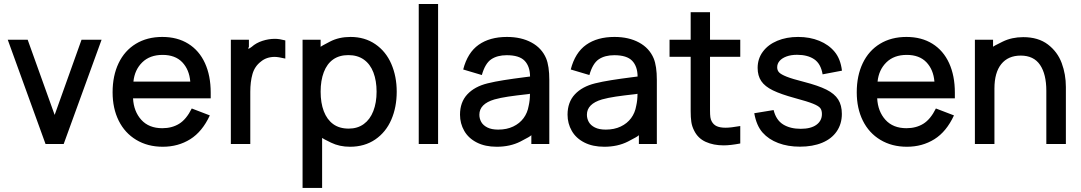

<svg xmlns="http://www.w3.org/2000/svg" viewBox="-20 -695 5320 945"><path d="M293.5 13.7H204.1L18.1 -499.5H116.2L249 -129.4L381.3 -499.5H480Z M781.2 27.3Q707 27.3 650.6 -6.6Q594.2 -40.5 564.2 -101.1Q534.2 -161.6 534.2 -240.7Q534.2 -322.3 563.7 -384Q593.3 -445.8 648.7 -479.5Q704.1 -513.2 778.8 -513.2Q853 -513.2 906.7 -479.7Q960.4 -446.3 988.8 -384.3Q1017.1 -322.3 1017.1 -238.8V-210.9H634.8Q638.2 -146.5 675.5 -105.2Q712.9 -64 778.8 -64Q826.2 -64 861.6 -85.7Q897 -107.4 923.8 -161.1L1012.7 -127Q975.6 -46.9 916.3 -9.8Q856.9 27.3 781.2 27.3ZM916.5 -293.5Q911.6 -352.5 877 -388.7Q842.3 -424.8 780.3 -424.8Q717.3 -424.8 679.9 -387.9Q642.6 -351.1 636.7 -293.5Z M1211.9 13.7H1116.2V-499.5H1205.1V-464.8Q1194.3 -445.8 1218.8 -464.4Q1240.7 -483.9 1271.5 -493.9Q1302.2 -503.9 1333.5 -503.9Q1354.5 -503.9 1384.3 -496.1V-406.7Q1348.6 -415 1332.5 -415Q1291.5 -415 1263.7 -391.6Q1233.4 -368.2 1222.7 -330.6Q1211.9 -293 1211.9 -242.7Z M1565.4 230H1469.2V-499.5H1558.1V-464.4Q1560.5 -467.8 1604.5 -490.5Q1648.4 -513.2 1705.1 -513.2Q1775.4 -513.2 1827.4 -477.5Q1879.4 -441.9 1906 -380.4Q1932.6 -318.8 1932.6 -243.7Q1932.6 -167.5 1906 -106Q1879.4 -44.4 1826.9 -8.5Q1774.4 27.3 1702.6 27.3Q1650.9 27.3 1609.4 7.1Q1567.9 -13.2 1565.4 -16.1ZM1696.3 -62Q1739.7 -62 1770.5 -84.5Q1801.3 -106.9 1817.4 -148.2Q1833.5 -189.5 1833.5 -243.7Q1833.5 -297.4 1817.9 -338.4Q1802.2 -379.4 1771 -401.6Q1739.7 -423.8 1694.8 -423.8Q1649.9 -423.8 1619.6 -402.3Q1589.4 -380.9 1573.7 -339.8Q1558.1 -298.8 1558.1 -243.7Q1558.1 -188.5 1573.7 -147.5Q1589.4 -106.4 1619.9 -84.2Q1650.4 -62 1696.3 -62Z M2136.2 13.7H2041V-675.3H2136.2Z M2424.8 27.3Q2367.7 27.3 2326.7 6.3Q2285.6 -14.6 2264.9 -51Q2244.1 -87.4 2244.1 -130.4Q2244.1 -191.9 2280 -230.5Q2315.9 -269 2379.4 -284.7Q2415 -293.5 2459.5 -300.5Q2503.9 -307.6 2561.5 -314.9L2588.9 -318.4Q2588.4 -368.7 2562 -396Q2535.6 -423.3 2474.1 -423.3Q2427.7 -423.3 2397.7 -403.1Q2367.7 -382.8 2351.6 -325.7L2259.8 -353Q2281.2 -436 2335.9 -474.6Q2390.6 -513.2 2475.1 -513.2Q2545.4 -513.2 2595.9 -485.8Q2646.5 -458.5 2668 -407.7Q2683.6 -369.6 2683.6 -301.8V13.7H2595.2V-29.8Q2591.8 -23.9 2541.3 1.7Q2490.7 27.3 2424.8 27.3ZM2432.1 -57.1Q2474.1 -57.1 2505.9 -72.3Q2537.6 -87.4 2556.9 -113.5Q2576.2 -139.6 2582 -173.8Q2588.4 -201.2 2588.4 -233.4Q2587.4 -233.4 2580.1 -231.9Q2518.6 -225.1 2481.2 -219.5Q2443.8 -213.9 2413.6 -205.6Q2339.4 -183.6 2339.4 -130.4Q2339.4 -111.3 2348.6 -94.7Q2357.9 -78.1 2378.7 -67.6Q2399.4 -57.1 2432.1 -57.1Z M2954.1 27.3Q2897 27.3 2856 6.3Q2814.9 -14.6 2794.2 -51Q2773.4 -87.4 2773.4 -130.4Q2773.4 -191.9 2809.3 -230.5Q2845.2 -269 2908.7 -284.7Q2944.3 -293.5 2988.8 -300.5Q3033.2 -307.6 3090.8 -314.9L3118.2 -318.4Q3117.7 -368.7 3091.3 -396Q3064.9 -423.3 3003.4 -423.3Q2957 -423.3 2927 -403.1Q2897 -382.8 2880.9 -325.7L2789.1 -353Q2810.5 -436 2865.2 -474.6Q2919.9 -513.2 3004.4 -513.2Q3074.7 -513.2 3125.2 -485.8Q3175.8 -458.5 3197.3 -407.7Q3212.9 -369.6 3212.9 -301.8V13.7H3124.5V-29.8Q3121.1 -23.9 3070.6 1.7Q3020 27.3 2954.1 27.3ZM2961.4 -57.1Q3003.4 -57.1 3035.2 -72.3Q3066.9 -87.4 3086.2 -113.5Q3105.5 -139.6 3111.3 -173.8Q3117.7 -201.2 3117.7 -233.4Q3116.7 -233.4 3109.4 -231.9Q3047.9 -225.1 3010.5 -219.5Q2973.1 -213.9 2942.9 -205.6Q2868.7 -183.6 2868.7 -130.4Q2868.7 -111.3 2877.9 -94.7Q2887.2 -78.1 2908 -67.6Q2928.7 -57.1 2961.4 -57.1Z M3542 20.5Q3491.7 20.5 3453.4 3.2Q3415 -14.2 3396.5 -52.2Q3385.7 -73.2 3382.6 -95Q3379.4 -116.7 3379.4 -147.9V-415.5H3275.4V-499.5H3379.4V-634.8H3474.6V-499.5H3623.5V-415.5H3474.6V-151.9Q3474.6 -130.9 3476.3 -118.4Q3478 -106 3482.9 -97.7Q3491.7 -81.1 3508.1 -73.7Q3524.4 -66.4 3551.8 -66.4Q3576.2 -66.4 3623.5 -74.7V11.2Q3574.7 20.5 3542 20.5Z M3917 26.9Q3857.9 26.9 3810.5 9Q3763.2 -8.8 3733.2 -42.7Q3703.1 -76.7 3692.4 -137.7L3787.6 -153.3Q3799.8 -104 3834.5 -82.5Q3869.1 -61 3920.9 -61Q3971.2 -61 3998.3 -80.8Q4025.4 -100.6 4025.4 -133.8Q4025.4 -152.3 4017.3 -162.8Q4009.3 -173.3 3982.4 -184.3Q3955.6 -195.3 3892.1 -212.4Q3823.7 -231 3784.2 -250.2Q3744.6 -269.5 3726.8 -295.9Q3709 -322.3 3709 -360.8Q3709 -406.2 3734.9 -440.9Q3760.7 -475.6 3805.9 -494.4Q3851.1 -513.2 3908.2 -513.2Q3965.8 -513.2 4012.5 -494.1Q4059.1 -475.1 4088.1 -439.9Q4117.2 -404.8 4124 -347.2L4028.8 -329.1Q4020 -381.3 3987.5 -403.3Q3955.1 -425.3 3902.8 -425.3Q3873 -425.3 3850.8 -417Q3828.6 -408.7 3816.9 -395Q3805.2 -381.3 3805.2 -363.8Q3805.2 -348.6 3814.7 -338.6Q3824.2 -328.6 3851.8 -317.6Q3879.4 -306.6 3937 -292Q4007.3 -273.9 4047.4 -253.9Q4087.4 -233.9 4105.5 -205.3Q4123.5 -176.8 4123.5 -134.3Q4123.5 -85.4 4098.4 -48.6Q4073.2 -11.7 4026.6 7.6Q3980 26.9 3917 26.9Z M4443.8 27.3Q4369.6 27.3 4313.2 -6.6Q4256.8 -40.5 4226.8 -101.1Q4196.8 -161.6 4196.8 -240.7Q4196.8 -322.3 4226.3 -384Q4255.9 -445.8 4311.3 -479.5Q4366.7 -513.2 4441.4 -513.2Q4515.6 -513.2 4569.3 -479.7Q4623 -446.3 4651.4 -384.3Q4679.7 -322.3 4679.7 -238.8V-210.9H4297.4Q4300.8 -146.5 4338.1 -105.2Q4375.5 -64 4441.4 -64Q4488.8 -64 4524.2 -85.7Q4559.6 -107.4 4586.4 -161.1L4675.3 -127Q4638.2 -46.9 4578.9 -9.8Q4519.5 27.3 4443.8 27.3ZM4579.1 -293.5Q4574.2 -352.5 4539.6 -388.7Q4504.9 -424.8 4442.9 -424.8Q4379.9 -424.8 4342.5 -387.9Q4305.2 -351.1 4299.3 -293.5Z M5226.1 13.7H5129.9V-248Q5129.9 -330.1 5098.9 -375.7Q5067.9 -421.4 5003.9 -421.4Q4941.9 -421.4 4908.2 -379.6Q4874.5 -337.9 4874.5 -259.3V13.7H4778.3V-499.5H4867.7V-464.8Q4869.6 -467.8 4914.8 -490Q4960 -512.2 5016.1 -512.2Q5090.3 -512.2 5137.7 -476.1Q5185.1 -439.9 5205.6 -384.5Q5226.1 -329.1 5226.1 -267.1Z"/></svg>

Font: Potro Sans Bangla
Style: Bold
Weight: 700
Designer: Jayed Ahsan Saad
Foundry: Codepotro
Version: Potro Sans Bangla;Version 0.996;CodepotroFonts;